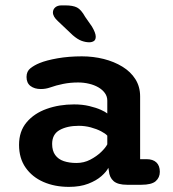

<svg xmlns="http://www.w3.org/2000/svg" viewBox="-20 -702 659 731"><path d="M464 1.5Q428.5 1.5 412.5 -12.5Q396.5 -26.5 394.5 -51.5L392.5 -63Q385.5 -48.5 366.2 -31.5Q347 -14.5 316 -2.5Q285 9.5 242.5 9.5Q188.5 9.5 145.5 -9.2Q102.5 -28 77.5 -63.8Q52.5 -99.5 52.5 -150.5Q52.5 -202 81.2 -236.2Q110 -270.5 157.8 -287.5Q205.5 -304.5 262 -304.5Q294 -304.5 320 -298.2Q346 -292 363.8 -284Q381.5 -276 388.5 -270V-319Q388.5 -335 379.2 -347.8Q370 -360.5 354.5 -369.5Q339 -378.5 319 -383.2Q299 -388 277.5 -388Q247.5 -388 220.2 -382.5Q193 -377 172.5 -369.5Q162.5 -366 153.5 -364.5Q144.5 -363 135.5 -363Q111.5 -363 96.2 -374.5Q81 -386 81 -409Q81 -430.5 96 -442.2Q111 -454 131 -462Q156.5 -472.5 199 -480Q241.5 -487.5 291.5 -487.5Q335 -487.5 374.8 -477.5Q414.5 -467.5 446 -448.2Q477.5 -429 495.5 -400.5Q513.5 -372 513.5 -335V-96H537.5Q562.5 -96 575.5 -83.5Q588.5 -71 588.5 -48Q588.5 -26 572.8 -12.2Q557 1.5 518 1.5ZM388.5 -185.5Q381.5 -193.5 364.8 -202.2Q348 -211 325.8 -217Q303.5 -223 280 -223Q236 -223 207.2 -207Q178.5 -191 178.5 -154Q178.5 -128 190.2 -111.8Q202 -95.5 223 -88.5Q244 -81.5 271 -81.5Q299.5 -81.5 323.5 -94Q347.5 -106.5 364.8 -123Q382 -139.5 388.5 -152.5ZM320 -541Q306 -541 290.8 -546.5Q275.5 -552 257 -568L201 -621Q181.5 -638.5 181.5 -654.5Q181.5 -666 190.2 -673.8Q199 -681.5 214.5 -681.5H228.5Q257.5 -681.5 273.2 -673.5Q289 -665.5 304.5 -637.5L330 -601Q344.5 -576.5 344.5 -562.5Q344.5 -550 337 -545.5Q329.5 -541 320 -541Z"/></svg>

Font: Sono ExtraLight Monospace SemiBold
Style: Regular
Weight: 600
Version: Version 2.112